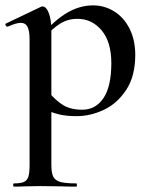

<svg xmlns="http://www.w3.org/2000/svg" viewBox="-24 -419 556 714"><path d="M28 263Q53 263 65 257.5Q77 252 81.5 238Q86 224 86 194V-271Q86 -304 78.5 -319Q71 -334 53 -334Q36 -334 5 -320H3Q-1 -320 -3 -324.5Q-5 -329 -3 -331L129 -394Q131 -395 134 -395Q148 -395 157.5 -370.5Q167 -346 167 -304V194Q167 224 174 238Q181 252 200 257.5Q219 263 260 263Q262 263 262 269Q262 275 260 275Q223 275 203 274L126 273L69 274Q54 275 28 275Q25 275 25 269Q25 263 28 263ZM128 -18 155 -79Q183 -45 211 -28Q239 -11 282 -11Q332 -11 361 -54.5Q390 -98 390 -184Q390 -263 354 -306Q318 -349 264 -349Q228 -349 199.5 -331Q171 -313 138 -277L129 -287Q180 -345 226.5 -372Q273 -399 322 -399Q364 -399 400 -377Q436 -355 457.5 -313Q479 -271 479 -215Q479 -136 445.5 -85Q412 -34 362 -10.5Q312 13 260 13Q222 13 194 6Q166 -1 128 -18Z"/></svg>

Font: Cormorant Garamond SemiBold
Style: Regular
Weight: 600
Designer: Christian Thalmann (Catharsis Fonts)
Foundry: Catharsis Fonts
Version: Version 4.000